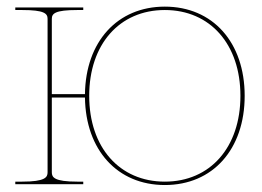

<svg xmlns="http://www.w3.org/2000/svg" viewBox="-20 -542 772 565"><path d="M25 -520V-512.5H45C111 -512.5 120 -502 120 -486.5V-35C120 -20.5 113.5 -7.5 45 -7.5H25V0H225V-7.5H207.5C139 -7.5 132.5 -20.5 132.5 -35V-255H230C232 -100.5 325.5 2.5 465 2.5C606 2.5 700 -102.5 700 -260C700 -417.5 606 -522.5 465 -522.5C325.5 -522.5 232 -419.5 230 -265H132.5V-486.5C132.5 -502 141.5 -512.5 207.5 -512.5H225V-520ZM465 -512.5C598.5 -512.5 687.5 -411.5 687.5 -260C687.5 -108.5 598.5 -7.5 465 -7.5C331.5 -7.5 242.5 -108.5 242.5 -260C242.5 -411.5 331.5 -512.5 465 -512.5Z"/></svg>

Font: Znikomit
Style: Regular
Weight: 100
Designer: gluk
Foundry: gluk
Version: Version 0.55